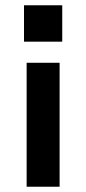

<svg xmlns="http://www.w3.org/2000/svg" viewBox="-20 -708 327 728"><path d="M71 -688H216V-550H71ZM206 -470V0H81V-470Z"/></svg>

Font: Kreadon
Style: Bold
Weight: 700
Designer: Reiya WATANABE
Foundry: StudioGnu
Version: Version 1.003; ttfautohint (v1.8.4.7-5d5b);gftools[0.9.32]